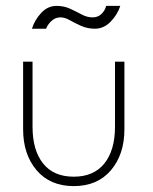

<svg xmlns="http://www.w3.org/2000/svg" viewBox="-20 -620 521 652"><path d="M185.5 -561Q168 -561 155 -549Q142 -537 136.5 -522.5H88.5Q97.5 -552 119.8 -576Q142 -600 172 -600Q197.5 -600 218.5 -590.2Q239.5 -580.5 257.5 -570.8Q275.5 -561 294.5 -561Q313 -561 325 -573Q337 -585 340.5 -600H388.5Q379 -570.5 355.8 -546.5Q332.5 -522.5 302.5 -522.5Q277 -522.5 255.2 -532.2Q233.5 -542 216.8 -551.5Q200 -561 185.5 -561ZM90.5 -189.5Q90.5 -110 126.2 -65Q162 -20 230.5 -20Q298.5 -20 334.5 -65Q370.5 -110 370.5 -189.5V-410.5H402.5V-181Q402.5 -96 356.8 -42Q311 12 230.5 12Q150 12 104.2 -42Q58.5 -96 58.5 -181V-410.5H90.5Z"/></svg>

Font: League Spartan ExtraLight
Style: Regular
Weight: 200
Foundry: The League of Moveable Type
Version: Version 2.002